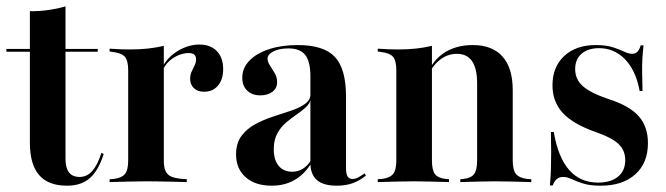

<svg xmlns="http://www.w3.org/2000/svg" viewBox="-20 -569 2082 600"><path d="M189.5 11.3Q130.6 11.3 102 -22.2Q73.4 -55.6 73.4 -123.4V-208.1H184.7V-71.8Q184.7 -44.4 195.6 -30.2Q206.5 -16.1 229 -16.1Q252.4 -16.1 269 -35.5Q285.5 -54.8 296.8 -91.1L304 -87.9Q287.9 -36.3 260.9 -12.5Q233.9 11.3 189.5 11.3ZM73.4 -208.1V-533.9Q105.6 -533.9 133.1 -537.9Q160.5 -541.9 184.7 -549.2V-208.1ZM0 -407.3V-416.1H285.5V-407.3Z M436.3 -2.4Q409.7 -2.4 383.9 -1.6Q358.1 -0.8 322.6 0V-8.9L334.7 -9.7Q360.5 -12.9 370.6 -25.4Q380.6 -37.9 380.6 -67.7V-208.1H491.9V-67.7Q491.9 -47.6 496.8 -35.9Q501.6 -24.2 512.5 -18.5Q523.4 -12.9 543.5 -10.5L563.7 -8.9V0Q537.9 -0.8 516.5 -1.2Q495.2 -1.6 476.2 -2Q457.3 -2.4 436.3 -2.4ZM380.6 -208.1V-349.2Q380.6 -379 370.6 -391.1Q360.5 -403.2 333.1 -406.5L322.6 -408.1V-416.9Q343.5 -415.3 358.9 -414.9Q374.2 -414.5 388.7 -414.5Q416.9 -414.5 442.7 -417.3Q468.5 -420.2 491.9 -425.8V-416.9V-208.1ZM617.7 -282.3Q597.6 -282.3 585.9 -293.5Q574.2 -304.8 574.2 -322.6Q574.2 -334.7 578.6 -344.8Q583.1 -354.8 587.9 -364.1Q592.7 -373.4 592.7 -383.9Q592.7 -403.2 569.4 -403.2Q554.8 -403.2 539.5 -397.2Q524.2 -391.1 511.3 -380.2Q498.4 -369.4 491.1 -354.8L490.3 -364.5Q508.1 -394.4 539.5 -412.1Q571 -429.8 603.2 -429.8Q637.9 -429.8 657.7 -409.3Q677.4 -388.7 677.4 -353.2Q677.4 -321 661.3 -301.6Q645.2 -282.3 617.7 -282.3Z M950 -208.1V-329.8Q950 -376.6 933.9 -397.2Q917.7 -417.7 881.5 -417.7Q853.2 -417.7 834.7 -408.5Q816.1 -399.2 816.1 -385.5Q816.1 -375.8 823.8 -364.1Q831.5 -352.4 838.7 -339.9Q846 -327.4 846 -312.1Q846 -293.5 831.5 -282.3Q816.9 -271 793.5 -271Q767.7 -271 752.4 -285.9Q737.1 -300.8 737.1 -325.8Q737.1 -356.5 759.3 -379.4Q781.5 -402.4 820.6 -415.3Q859.7 -428.2 910.5 -428.2Q991.9 -428.2 1026.6 -391.1Q1061.3 -354 1061.3 -266.9V-208.1ZM829 11.3Q777.4 11.3 747.6 -15.3Q717.7 -41.9 717.7 -86.3Q717.7 -121.8 734.7 -144.4Q751.6 -166.9 777.8 -181Q804 -195.2 833.9 -204.8Q863.7 -214.5 890.3 -223.4Q916.9 -232.3 933.9 -244.8Q950.8 -257.3 950.8 -277.4L951.6 -260.5Q948.4 -245.2 935.5 -233.5Q922.6 -221.8 906 -210.5Q889.5 -199.2 873.4 -185.5Q857.3 -171.8 846.4 -151.6Q835.5 -131.5 835.5 -102.4Q835.5 -69.4 850.8 -50.8Q866.1 -32.3 893.5 -32.3Q911.3 -32.3 926.2 -41.5Q941.1 -50.8 953.2 -69.4V-59.7Q931.5 -24.2 900.4 -6.5Q869.4 11.3 829 11.3ZM1061.3 -44.4Q1061.3 -25.8 1066.1 -17.7Q1071 -9.7 1081.5 -9.7Q1091.1 -9.7 1100.8 -15.3Q1110.5 -21 1119.4 -27.4L1123.4 -20.2Q1105.6 -5.6 1083.9 2.8Q1062.1 11.3 1032.3 11.3Q990.3 11.3 970.2 -6.5Q950 -24.2 950 -59.7V-208.1H1061.3Z M1274.2 -2.4Q1247.6 -2.4 1221.8 -1.6Q1196 -0.8 1160.5 0V-8.9L1172.6 -9.7Q1198.4 -12.9 1208.5 -25.4Q1218.5 -37.9 1218.5 -67.7V-208.1H1329.8V-67.7Q1329.8 -37.1 1339.5 -24.6Q1349.2 -12.1 1374.2 -9.7L1383.1 -8.9V0Q1349.2 -0.8 1324.6 -1.6Q1300 -2.4 1274.2 -2.4ZM1218.5 -208.1V-349.2Q1218.5 -379 1208.5 -391.1Q1198.4 -403.2 1171 -406.5L1160.5 -408.1V-416.9Q1181.5 -415.3 1196.8 -414.9Q1212.1 -414.5 1226.6 -414.5Q1254.8 -414.5 1280.6 -417.3Q1306.5 -420.2 1329.8 -425.8V-416.9V-208.1ZM1471 -208.1V-308.9Q1471 -354.8 1455.2 -377.8Q1439.5 -400.8 1407.3 -400.8Q1375.8 -400.8 1350 -378.2Q1324.2 -355.6 1305.6 -307.3L1303.2 -310.5Q1324.2 -372.6 1362.9 -400.4Q1401.6 -428.2 1457.3 -428.2Q1518.5 -428.2 1550.4 -392.3Q1582.3 -356.5 1582.3 -287.1V-208.1ZM1526.6 -2.4Q1501.6 -2.4 1477 -1.6Q1452.4 -0.8 1418.5 0V-8.9L1426.6 -9.7Q1451.6 -12.1 1461.3 -24.6Q1471 -37.1 1471 -67.7V-208.1H1582.3V-67.7Q1582.3 -37.9 1592.3 -25.4Q1602.4 -12.9 1628.2 -9.7L1640.3 -8.9V0Q1604.8 -0.8 1579 -1.6Q1553.2 -2.4 1526.6 -2.4Z M1857.3 11.3Q1823.4 11.3 1802 4.4Q1780.6 -2.4 1766.5 -9.3Q1752.4 -16.1 1739.5 -16.1Q1716.9 -16.1 1707.3 10.5H1698.4Q1700.8 -14.5 1701.6 -39.9Q1702.4 -65.3 1702.4 -94Q1702.4 -122.6 1701.6 -156.5H1710.5Q1724.2 -76.6 1758.9 -37.5Q1793.5 1.6 1849.2 1.6Q1888.7 1.6 1911.3 -16.9Q1933.9 -35.5 1933.9 -68.5Q1933.9 -99.2 1912.5 -119.4Q1891.1 -139.5 1837.1 -158.1Q1769.4 -182.3 1737.9 -216.9Q1706.5 -251.6 1706.5 -302.4Q1706.5 -359.7 1743.1 -394Q1779.8 -428.2 1841.9 -428.2Q1872.6 -428.2 1893.5 -421.8Q1914.5 -415.3 1929.4 -408.1Q1944.4 -400.8 1955.6 -400.8Q1965.3 -400.8 1971.8 -407.3Q1978.2 -413.7 1982.3 -427.4H1991.1Q1988.7 -406.5 1987.5 -386.3Q1986.3 -366.1 1986.7 -341.9Q1987.1 -317.7 1987.9 -284.7H1979Q1966.9 -349.2 1933.1 -383.9Q1899.2 -418.5 1852.4 -418.5Q1817.7 -418.5 1797.6 -401.2Q1777.4 -383.9 1777.4 -353.2Q1777.4 -321 1801.6 -299.6Q1825.8 -278.2 1883.1 -258.9Q1946.8 -238.7 1975.8 -206Q2004.8 -173.4 2004.8 -121.8Q2004.8 -59.7 1965.3 -24.2Q1925.8 11.3 1857.3 11.3Z"/></svg>

Font: Playfair 144pt SemiCondensed
Style: Bold
Weight: 700
Width: 4
Designer: Claus Eggers Sørensen
Foundry: Claus Eggers Sørensen
Version: Version 2.203